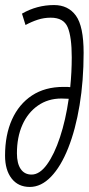

<svg xmlns="http://www.w3.org/2000/svg" viewBox="-25 -730 351 760"><path d="M93 10Q47 10 21 -23.5Q-5 -57 -5 -114Q-5 -196 22.5 -257Q50 -318 101.5 -352Q153 -386 226 -386Q234 -386 241 -386Q248 -386 253 -385Q259 -444 259 -503Q259 -584 243 -622Q227 -660 176 -660Q149 -660 124.5 -652Q100 -644 76 -631L62 -676Q121 -710 189 -710Q245 -710 275.5 -668Q306 -626 306 -521Q306 -410 290 -313.5Q274 -217 245 -144Q216 -71 177 -30.5Q138 10 93 10ZM42 -123Q42 -83 57 -61Q72 -39 100 -39Q132 -39 161 -79Q190 -119 212.5 -187Q235 -255 247 -339Q231 -340 218 -340Q165 -340 125 -312Q85 -284 63.5 -235.5Q42 -187 42 -123Z"/></svg>

Font: Georama ExtraCondensed Light
Style: Italic
Weight: 300
Width: 2
Italic angle: -9°
Designer: Jean-Baptiste Levee
Foundry: Production Type
Version: Version 1.000